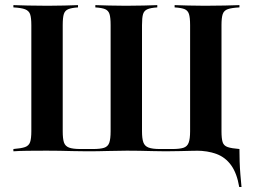

<svg xmlns="http://www.w3.org/2000/svg" viewBox="-20 -591 988 750"><path d="M914.5 139.5Q905.6 86.3 883.1 54.8Q860.5 23.4 825.8 10.5Q791.1 -2.4 746 -2.4L815.3 -10.5L906.5 -8.9H915.3Q915.3 15.3 916.1 40.3Q916.9 65.3 919 90.3Q921 115.3 923.4 139.5ZM32.3 0V-8.9Q62.9 -11.3 77.8 -16.5Q92.7 -21.8 97.6 -35.9Q102.4 -50 102.4 -78.2V-492.7Q102.4 -521.8 97.6 -535.5Q92.7 -549.2 77.8 -554.8Q62.9 -560.5 32.3 -562.1V-571Q53.2 -570.2 88.7 -569.4Q124.2 -568.5 166.1 -568.5Q200 -568.5 231.9 -569.4Q263.7 -570.2 284.7 -571V-562.1Q259.7 -560.5 246.8 -555.2Q233.9 -550 229.4 -536.3Q225 -522.6 225 -492.7V-78.2Q225 -49.2 229.8 -34.7Q234.7 -20.2 249.6 -14.5Q264.5 -8.9 294.4 -8.9H343.5Q371.8 -8.9 386.7 -13.7Q401.6 -18.5 406.9 -33.5Q412.1 -48.4 412.1 -78.2V-492.7Q412.1 -522.6 407.7 -536.3Q403.2 -550 390.7 -555.2Q378.2 -560.5 352.4 -562.1V-571Q374.2 -570.2 406.5 -569.4Q438.7 -568.5 471.8 -568.5Q508.9 -568.5 541.9 -569.4Q575 -570.2 594.4 -571V-562.1Q568.5 -560.5 555.6 -554.8Q542.7 -549.2 538.7 -535.5Q534.7 -521.8 534.7 -492.7V-78.2Q534.7 -50 539.9 -35.1Q545.2 -20.2 560.5 -14.5Q575.8 -8.9 604 -8.9H653.2Q681.5 -8.9 696.4 -13.7Q711.3 -18.5 716.9 -33.5Q722.6 -48.4 722.6 -78.2V-492.7Q722.6 -522.6 718.1 -536.3Q713.7 -550 701.2 -555.2Q688.7 -560.5 662.1 -562.1V-571Q683.9 -570.2 716.1 -569.4Q748.4 -568.5 780.6 -568.5Q822.6 -568.5 858.5 -569.4Q894.4 -570.2 915.3 -571V-562.1Q884.7 -560.5 869.8 -555.2Q854.8 -550 850 -535.9Q845.2 -521.8 845.2 -492.7V-78.2Q845.2 -50 849.6 -35.9Q854 -21.8 869.4 -16.5Q884.7 -11.3 915.3 -8.9V0Q894.4 -1.6 859.7 -2Q825 -2.4 785.5 -2.4Q759.7 -2.4 734.7 -2Q709.7 -1.6 683.9 -0.8Q658.1 0 627.4 0Q600.8 0 575 -0.8Q549.2 -1.6 524.2 -2Q499.2 -2.4 475.8 -2.4Q440.3 -2.4 401.2 -1.2Q362.1 0 320.2 0Q290.3 0 263.7 -0.8Q237.1 -1.6 212.5 -2Q187.9 -2.4 162.1 -2.4Q122.6 -2.4 87.9 -2Q53.2 -1.6 32.3 0Z"/></svg>

Font: Playfair 144pt
Style: Bold
Weight: 700
Version: Version 2.001;gftools[0.9.30]